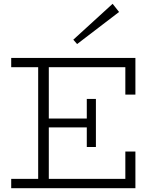

<svg xmlns="http://www.w3.org/2000/svg" viewBox="-20 -991 815 1011"><path d="M39 0V-49H640V-193H693V0ZM181 -28V-657H237V-28ZM215 -320V-367H463V-320ZM437 -217V-470H485V-217ZM640 -493V-637H39V-686H693V-493ZM386 -759 366 -782 573 -971 607 -928Z"/></svg>

Font: BioRhyme ExtraBold Light
Style: Regular
Weight: 300
Version: Version 1.600;gftools[0.9.33]